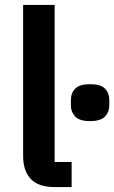

<svg xmlns="http://www.w3.org/2000/svg" viewBox="-20 -760 464 780"><path d="M202 0Q136 0 105 -33Q74 -66 74 -126V-740H202V-102H271V0ZM346 -268Q303 -268 285.5 -286.5Q268 -305 268 -331V-355Q268 -382 285.5 -400Q303 -418 346 -418Q389 -418 406.5 -400Q424 -382 424 -355V-331Q424 -305 406.5 -286.5Q389 -268 346 -268Z"/></svg>

Font: IBM Plex Sans Thai Looped SemiBold
Style: Regular
Weight: 600
Designer: Mike Abbink, Paul van der Laan, Pieter van Rosmalen, Ben Mitchell, Mark Frömberg
Foundry: Bold Monday
Version: Version 1.1